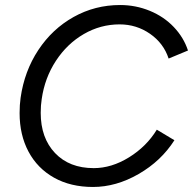

<svg xmlns="http://www.w3.org/2000/svg" viewBox="-20 -732 768 764"><path d="M58 -282Q58 -315 62 -343Q77 -449 132.5 -533Q188 -617 273 -664.5Q358 -712 458 -712Q520 -712 576 -689Q632 -666 671.5 -624.5Q711 -583 728 -531L651 -499Q631 -560 577 -597.5Q523 -635 456 -635Q380 -635 313.5 -596.5Q247 -558 202.5 -490Q158 -422 146 -338Q142 -313 142 -283Q142 -183 199 -123Q256 -63 353 -63Q424 -63 493.5 -106Q563 -149 604 -216L674 -174Q621 -91 531.5 -39.5Q442 12 350 12Q261 12 195 -25Q129 -62 93.5 -128.5Q58 -195 58 -282Z"/></svg>

Font: Oak Sans
Style: Italic
Weight: 400
Italic angle: -9.49998°
Foundry: Erik Kennedy, Walven
Version: Version 1.000